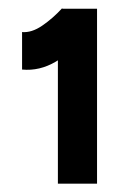

<svg xmlns="http://www.w3.org/2000/svg" viewBox="-20 -821 320 461"><path d="M119 -380V-747L129 -800H213V-380ZM33 -654V-744Q56 -742 81.5 -759.5Q107 -777 129 -801L192 -740Q153 -696 114 -673Q75 -650 33 -654Z"/></svg>

Font: Figtree
Style: Bold
Weight: 700
Designer: Erik Kennedy
Foundry: Erik Kennedy
Version: Version 2.001;gftools[0.9.30]